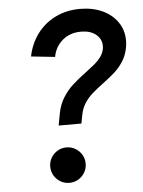

<svg xmlns="http://www.w3.org/2000/svg" viewBox="-53 -770 609 819"><g transform="rotate(-5 252.0 -360.5)"><path d="M320.8 -455.1Q347.2 -475.1 362.1 -487.5Q377 -500 388.2 -515.6Q399.4 -531.2 402.8 -549.3Q403.8 -553.7 403.8 -562Q403.8 -591.8 379.9 -611.1Q356 -630.4 316.4 -630.4Q268.6 -630.4 236.6 -603Q204.6 -575.7 196.8 -532.7L94.7 -543.5Q105.5 -597.2 136.2 -638.9Q167 -680.7 214.4 -704.1Q261.7 -727.5 320.3 -727.5Q374 -727.5 415.8 -708.3Q457.5 -689 481 -654.5Q504.4 -620.1 504.4 -576.2Q504.4 -561.5 501.5 -545.9Q495.6 -513.2 479.2 -487.8Q462.9 -462.4 443.1 -444.6Q423.3 -426.8 390.6 -402.3Q361.3 -380.4 343.3 -364.5Q325.2 -348.6 311 -327.4Q296.9 -306.2 291.5 -279.3L283.7 -239.7H186.5L195.8 -290.5Q203.1 -329.1 221.9 -358.6Q240.7 -388.2 263.7 -408.9Q286.6 -429.7 320.8 -455.1ZM135.3 -68.4Q135.3 -88.9 145.5 -106.2Q155.8 -123.5 173.1 -133.8Q190.4 -144 210.9 -144Q231.9 -144 249.3 -133.8Q266.6 -123.5 276.9 -106.2Q287.1 -88.9 287.1 -68.4Q287.1 -47.4 276.9 -30Q266.6 -12.7 249.3 -2.4Q231.9 7.8 210.9 7.8Q190.4 7.8 173.1 -2.4Q155.8 -12.7 145.5 -30Q135.3 -47.4 135.3 -68.4Z"/></g></svg>

Font: Reddit Sans Chocolate SemiBold
Style: Italic
Weight: 600
Italic angle: -11.25°
Designer: Stephen Hutchings
Version: Version 1.013